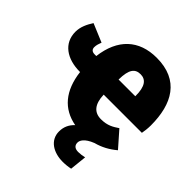

<svg xmlns="http://www.w3.org/2000/svg" viewBox="-263 -900 1340 1340"><g transform="rotate(45 406.5 -230.0)"><path d="M823 -356C823 -567 740 -719 518 -719C343 -719 234 -617 211 -429H195C170 -429 157 -441 157 -463C157 -483 164 -502 171 -521L35 -578C10 -539 -12 -495 -12 -446C-12 -332 81 -270 207 -270H210C230 -105 312 -9 448 16C417 45 399 81 399 127C399 212 474 259 567 259C594 259 621 256 643 251L656 126C635 131 614 134 595 134C565 134 545 121 545 91C545 71 560 37 632 9C689 -6 738 -33 783 -71L681 -187C645 -163 611 -140 546 -140C479 -140 441 -183 438 -275H815C819 -296 823 -325 823 -356ZM602 -423H437C438 -526 467 -558 520 -558C569 -558 603 -524 602 -423Z"/></g></svg>

Font: Fira Sans Ultra
Style: Regular
Weight: 950
Designer: Carrois Corporate & Edenspiekermann AG
Foundry: Carrois Corporate GbR & Edenspiekermann AG
Version: Version 4.203;PS 004.203;hotconv 1.0.88;makeotf.lib2.5.64775